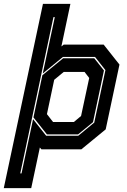

<svg xmlns="http://www.w3.org/2000/svg" viewBox="-68 -770 654 990"><path d="M-48.5 200 153.5 -750H295L248.5 -530.5L260.5 -540H466.5L548 -437L477 -103L351.5 0H145.5L137.5 -9.5L93 200ZM205.5 -141H313L350 -172L392 -368L368 -399H260.5L211.5 -358.5L174 -181.5ZM36.5 124H43L102.5 -155.5L170 -70H335.5L418 -138L475.5 -408.5L422 -476.5H256.5L152.5 -391L214.5 -681.5H207.5ZM174 -77 104.5 -164.5 150.5 -382 257.5 -469.5H418L468 -406.5L411.5 -140L334.5 -77Z"/></svg>

Font: Tourney Thin ExtraBold
Style: Italic
Weight: 800
Italic angle: -12°
Version: Version 1.015